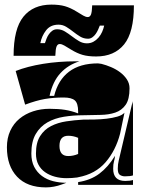

<svg xmlns="http://www.w3.org/2000/svg" viewBox="-20 -802 625 833"><path d="M215 -386Q232 -455 279.5 -491Q327 -527 405 -527L420 -525Q440 -520 461.5 -511Q483 -502 501 -488.5Q519 -475 530.5 -457.5Q542 -440 542 -419Q542 -371 525 -347Q508 -323 480 -313.5Q452 -304 415.5 -303.5Q379 -303 340 -302Q298 -302 257.5 -295.5Q217 -289 185.5 -271Q154 -253 135 -220.5Q116 -188 116 -136Q116 -102 128.5 -78Q141 -54 162 -38.5Q183 -23 210.5 -16Q238 -9 268 -9L249 -2Q214 11 179 11Q98 11 54 -35.5Q10 -82 10 -163Q10 -203 24.5 -234.5Q39 -266 64.5 -287Q90 -308 123.5 -319Q157 -330 195 -330Q233 -330 261.5 -325.5Q290 -321 319 -310V-318Q319 -354 304.5 -366.5Q290 -379 256 -379Q212 -379 174.5 -372.5Q137 -366 89 -348L48 -494Q99 -514 166.5 -525Q234 -536 309 -536H325Q276 -521 242.5 -485Q209 -449 195 -386ZM501 -222Q482 -149 438 -98Q394 -47 319 -33L315 -32Q292 -29 269 -29Q242 -29 218 -35.5Q194 -42 175.5 -55Q157 -68 146.5 -88Q136 -108 136 -136Q136 -183 154 -211.5Q172 -240 201.5 -255Q231 -270 267.5 -275.5Q304 -281 341 -283Q363 -283 390 -283.5Q417 -284 442.5 -287Q468 -290 489 -296Q510 -302 520 -313ZM557 -328V-41Q545 -37 522 -37Q510 -37 500.5 -43Q491 -49 491 -70Q491 -81 492 -88.5Q493 -96 495 -105L554 -356Q554 -358 554.5 -359.5Q555 -361 555 -363Q556 -355 556.5 -346Q557 -337 557 -328ZM319 0V-12Q373 -20 411 -48.5Q449 -77 479 -126Q478 -113 474.5 -101.5Q471 -90 471 -70Q471 -17 523 -17Q544 -17 557 -21V0ZM319 -204Q298 -213 276 -213Q238 -213 238 -169Q238 -125 276 -125Q298 -125 319 -134ZM561 -779Q561 -662 518.5 -609.5Q476 -557 397 -557Q362 -557 338 -564Q314 -571 288 -587Q270 -598 259 -604.5Q248 -611 239 -611Q230 -611 225.5 -600.5Q221 -590 220 -560H39Q39 -677 81.5 -729.5Q124 -782 203 -782Q238 -782 262 -775Q286 -768 312 -752Q330 -741 341 -734.5Q352 -728 361 -728Q370 -728 374.5 -738.5Q379 -749 380 -779ZM413 -691Q410 -683 405.5 -673Q401 -663 395 -654.5Q389 -646 380.5 -640Q372 -634 362 -634Q343 -634 327.5 -643.5Q312 -653 297.5 -664.5Q283 -676 267.5 -685.5Q252 -695 234 -695Q199 -695 180 -670.5Q161 -646 155 -615H175Q178 -624 182 -634.5Q186 -645 192.5 -654Q199 -663 207.5 -669Q216 -675 228 -675Q246 -675 261.5 -665.5Q277 -656 292 -644.5Q307 -633 323 -623.5Q339 -614 357 -614Q373 -614 385.5 -621Q398 -628 407.5 -639Q417 -650 423 -663.5Q429 -677 432 -691Z"/></svg>

Font: J.M. Nexus Grotesque
Style: Regular
Weight: 900
Designer: deFharo
Foundry: deFharo
Version: Version 3.003